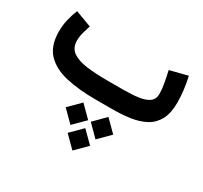

<svg xmlns="http://www.w3.org/2000/svg" viewBox="-148 -599 1191 1128"><g transform="rotate(30 447.5 -34.5)"><path d="M544.9 50.8 621.1 127 544.9 203.1 469.2 127ZM375 50.8 451.2 127 375 203.1 298.8 127ZM460 175.8 536.1 251.5 460 327.6 383.8 251.5ZM540.5 0H427.2Q313 0 226.1 -20Q139.2 -40 90.3 -91.8Q41.5 -143.6 41.5 -239.3Q41.5 -281.2 51 -321.3Q60.5 -361.3 74.7 -395.5L184.1 -354.5Q176.3 -332 168.2 -302.7Q160.2 -273.4 160.2 -246.6Q160.2 -196.3 195.3 -171.6Q230.5 -147 291 -139.2Q351.6 -131.3 427.2 -131.3H541.5Q598.6 -131.3 642.6 -137.5Q686.5 -143.6 711.7 -161.6Q736.8 -179.7 736.8 -215.8Q736.8 -247.1 729.5 -287.4Q722.2 -327.6 713.4 -364.7L833 -395Q853.5 -303.2 853.5 -223.6Q853.5 -151.9 829.3 -107.4Q805.2 -63 762.2 -39.8Q719.2 -16.6 662.6 -8.3Q606 0 540.5 0Z"/></g></svg>

Font: Vazirmatn UI FD
Style: Bold
Weight: 700
Designer: Saber Rastikerdar
Foundry: Saber Rastikerdar
Version: Version 33.003